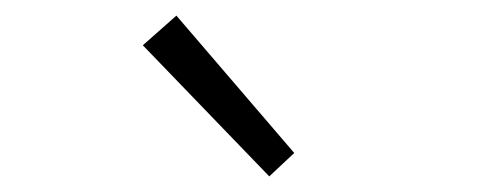

<svg xmlns="http://www.w3.org/2000/svg" viewBox="-20 -861 634 246"><path d="M325 -635 357 -665 206 -841 163 -803Z"/></svg>

Font: Noto Sans CJK KR Light
Style: Regular
Weight: 300
Designer: Ryoko NISHIZUKA (kana & ideographs); Paul D. Hunt (Latin, Greek & Cyrillic); Wenlong ZHANG (bopomofo); Sandoll Communica
Foundry: Adobe Systems Incorporated
Version: Version 1.004;PS 1.004;hotconv 1.0.82;makeotf.lib2.5.63406